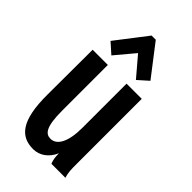

<svg xmlns="http://www.w3.org/2000/svg" viewBox="-219 -743 813 813"><g transform="rotate(45 187.5 -336.5)"><path d="M112 -504 185 -591 259 -504 305 -545 198 -684H173L66 -545ZM158 11C197 11 230 -13 248 -54C248 -33 250 -17 257 0H341C333 -23 333 -46 333 -73V-465H242V-200C242 -116 217 -72 179 -72C150 -72 130 -94 130 -191V-465H39L38 -197C37 -36 84 11 158 11Z"/></g></svg>

Font: Inconsolata Condensed
Style: Bold
Weight: 700
Width: 3
Monospace: yes
Designer: Raph Levien, Cyreal, Brenton Simpson
Foundry: Raph Levien, Cyreal, Google
Version: Version 3.100